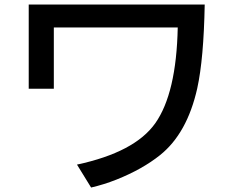

<svg xmlns="http://www.w3.org/2000/svg" viewBox="-20 -776 1040 855"><path d="M107.9 -755.9H891.6Q887.2 -513.7 858.4 -382.8Q813.5 -182.1 692.9 -85.4Q614.3 -22.5 499.5 23.4Q442.9 45.9 385.7 59.1L322.8 -43Q580.1 -98.1 671.4 -227.1Q765.6 -360.8 771.5 -653.8H219.7V-380.9H107.9Z"/></svg>

Font: BIZ UDGothic
Style: Bold
Weight: 700
Monospace: yes
Designer: TypeBank Co., Ltd.
Foundry: Morisawa Inc.
Version: Version 1.05